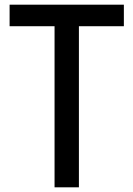

<svg xmlns="http://www.w3.org/2000/svg" viewBox="-20 -800 570 820"><path d="M317 0H213V-688H21V-780H509V-688H317Z"/></svg>

Font: Tanohe Sans Medium
Style: Regular
Weight: 500
Designer: Village Type and Design LLC
Foundry: Cooper Hewitt Smithsonian Design Museum
Version: Version 1.00;September 29, 2021;FontCreator 13.0.0.2655 64-b